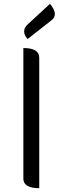

<svg xmlns="http://www.w3.org/2000/svg" viewBox="-20 -983 327 1003"><path d="M185 0Q102 0 102 -50V-732Q185 -732 185 -682V0ZM124 -779Q88 -821 124 -855L241 -963Q288 -907 249 -877Z"/></svg>

Font: Swei Half Moon CJK TC
Style: DemiLight
Weight: 350
Version: Version 2.125